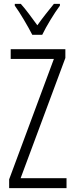

<svg xmlns="http://www.w3.org/2000/svg" viewBox="-20 -967 382 987"><path d="M322 0H27V-45L257 -664H35V-714H316V-669L86 -51H322ZM146 -788Q128 -823 102.5 -866Q77 -909 56 -938V-947H87Q106 -926 128.5 -896Q151 -866 172 -837Q194 -868 213 -892Q232 -916 257 -947H288V-938Q265 -907 239.5 -865Q214 -823 197 -788Z"/></svg>

Font: Noto Sans Hebrew ExtraCondensed Light
Style: Regular
Weight: 300
Width: 2
Designer: Monotype Design Team
Foundry: Monotype Imaging Inc.
Version: Version 2.004; ttfautohint (v1.8.4.7-5d5b)